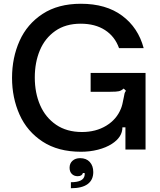

<svg xmlns="http://www.w3.org/2000/svg" viewBox="-20 -795 853 1021"><path d="M44 -381Q44 -488 84 -577.5Q124 -667 206.5 -721Q289 -775 410 -775Q544 -775 629.5 -711.5Q715 -648 744 -539H613Q591 -601 538.5 -635Q486 -669 409 -669Q329 -669 274 -630.5Q219 -592 192 -527.5Q165 -463 165 -383Q165 -301 193.5 -235.5Q222 -170 278.5 -131.5Q335 -93 416 -93Q490 -93 545 -126.5Q600 -160 623 -217Q631 -236 638 -276Q640 -290 642.5 -298.5Q645 -307 650 -312L638 -324Q625 -313 612.5 -310Q600 -307 567 -307H462V-407H754V0H647V-118H631Q631 -66 575 -30Q544 -10 501 1Q458 12 411 12Q289 12 206.5 -42Q124 -96 84 -185.5Q44 -275 44 -381ZM357 174Q425 174 430 137Q430 135 430.5 132Q431 129 430 125H421Q416 142 393 142Q374 142 362 130Q350 118 350 97Q350 74 365.5 60Q381 46 406 46Q439 46 457.5 66.5Q476 87 476 120Q476 162 446 184Q416 206 357 206Z"/></svg>

Font: Open Sauce Sans Medium
Style: Regular
Weight: 500
Designer: Alfredo Marco Pradil
Foundry: Creative Sauce Fz LLC
Version: Version 1.477